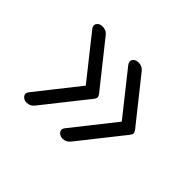

<svg xmlns="http://www.w3.org/2000/svg" viewBox="-109 -722 943 943"><g transform="rotate(45 362.5 -250.5)"><path d="M145 14Q131 14 121.5 7Q112 0 110 -10Q108 -20 117 -31L291 -251L117 -470Q104 -487 113.5 -501Q123 -515 145 -515Q157 -515 167.5 -510Q178 -505 187 -493L351 -287Q364 -272 368.5 -264.5Q373 -257 373 -251Q373 -246 368.5 -238.5Q364 -231 351 -216L187 -9Q178 3 167.5 8.5Q157 14 145 14ZM395 14Q381 14 371.5 7Q362 0 360 -10Q358 -20 367 -31L541 -251L367 -470Q354 -487 363.5 -501Q373 -515 395 -515Q407 -515 417.5 -510Q428 -505 437 -493L601 -287Q614 -272 618.5 -264.5Q623 -257 623 -251Q623 -246 618.5 -238.5Q614 -231 601 -216L437 -9Q428 3 417.5 8.5Q407 14 395 14Z"/></g></svg>

Font: Playwrite US Modern Light
Style: Regular
Weight: 300
Designer: Veronika Burian, José Scaglione
Foundry: TypeTogether
Version: Version 1.003